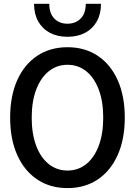

<svg xmlns="http://www.w3.org/2000/svg" viewBox="-20 -952 690 984"><path d="M326 12Q237 12 170.8 -32.2Q104.5 -76.5 68.2 -157.8Q32 -239 32 -349Q32 -459.5 68.2 -540.8Q104.5 -622 170.8 -666Q237 -710 326 -710Q415 -710 481 -666Q547 -622 583.2 -541Q619.5 -460 619.5 -349Q619.5 -239 583.2 -157.8Q547 -76.5 481 -32.2Q415 12 326 12ZM326 -78Q380.5 -78 421.8 -111Q463 -144 486 -205Q509 -266 509 -349Q509 -432.5 486 -493.2Q463 -554 421.8 -587Q380.5 -620 326 -620Q271.5 -620 230 -586.8Q188.5 -553.5 165.5 -492.8Q142.5 -432 142.5 -349Q142.5 -266 165.5 -205Q188.5 -144 230 -111Q271.5 -78 326 -78ZM325.5 -763.5Q274 -763.5 235.5 -784Q197 -804.5 175.8 -842.5Q154.5 -880.5 154.5 -932.5H232.5Q232.5 -883.5 258.3 -857Q284.1 -830.5 325.4 -830.5Q367.5 -830.5 393.5 -857Q419.5 -883.5 419.5 -932.5H497.5Q497.5 -880.5 476.2 -842.5Q455 -804.5 416.5 -784Q378 -763.5 325.5 -763.5Z"/></svg>

Font: Azeret Mono Thin
Style: Regular
Weight: 100
Designer: Martin Vácha
Foundry: Displaay
Version: Version 1.002